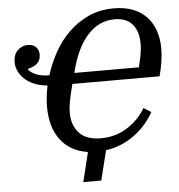

<svg xmlns="http://www.w3.org/2000/svg" viewBox="-58 -765 915 980"><g transform="rotate(-5 399.5 -275.0)"><path d="M562 -710Q617 -710 659 -693.5Q701 -677 729 -647Q757 -617 771 -575.5Q785 -534 785 -485Q785 -470 783.5 -451.5Q782 -433 779 -414Q776 -395 772 -377Q768 -359 764 -344H317L307 -303Q299 -269 295 -245Q291 -221 291 -199Q291 -134 327.5 -94.5Q364 -55 439 -55Q512 -55 572 -92Q632 -129 668 -190L706 -166Q689 -135 664.5 -106.5Q640 -78 609 -54.5Q578 -31 540 -14.5Q502 2 459 8L421 160H329L366 9Q275 -5 226.5 -69.5Q178 -134 178 -239Q178 -288 190 -347Q148 -351 118.5 -364.5Q89 -378 70 -397Q51 -416 42 -437.5Q33 -459 33 -479Q33 -519 55.5 -540.5Q78 -562 106 -562Q136 -562 150 -546Q164 -530 164 -508Q164 -479 145.5 -462.5Q127 -446 101 -442L98 -435Q113 -420 136.5 -409.5Q160 -399 204 -398Q222 -456 252.5 -512Q283 -568 327.5 -612Q372 -656 430 -683Q488 -710 562 -710ZM561 -654Q478 -654 419.5 -587.5Q361 -521 332 -399H663L675 -453Q678 -469 680 -485Q682 -501 682 -518Q682 -583 651 -618.5Q620 -654 561 -654Z"/></g></svg>

Font: IBM Plex Serif Medm
Style: Italic
Weight: 500
Italic angle: -14°
Designer: Mike Abbink, Paul van der Laan, Pieter van Rosmalen
Foundry: Bold Monday
Version: Version 3.001